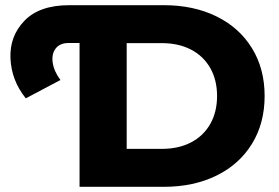

<svg xmlns="http://www.w3.org/2000/svg" viewBox="-20 -720 1076 740"><path d="M286.6 -700H611.6Q726.3 -700 814.3 -656.8Q902.2 -613.7 951.1 -534.4Q999.9 -455.2 999.9 -350Q999.9 -244.8 951.1 -165.6Q902.2 -86.3 814.3 -43.2Q726.3 0 611.6 0H286.6ZM816.6 -350Q816.6 -412.2 790 -458.4Q763.4 -504.6 715.5 -529.2Q667.6 -553.8 603.3 -553.8H468.3V-146.2H603.3Q667.6 -146.2 715.5 -170.8Q763.4 -195.4 790 -241.6Q816.6 -287.8 816.6 -350ZM246.8 -700H293.3V-554.3H245Q210.7 -554.3 194.4 -532.9Q178.2 -511.4 183.2 -478.1Q188.2 -444.7 213 -411.7L79.4 -341Q24 -409.8 20.3 -495.2Q16.7 -580.6 74.5 -640.3Q132.3 -700 246.8 -700Z"/></svg>

Font: iiserrat Thin
Style: Regular
Weight: 100
Designer: Akira Ohta
Foundry: Akira Ohta
Version: Version 1.200;Glyphs 3.3.1 (3343)